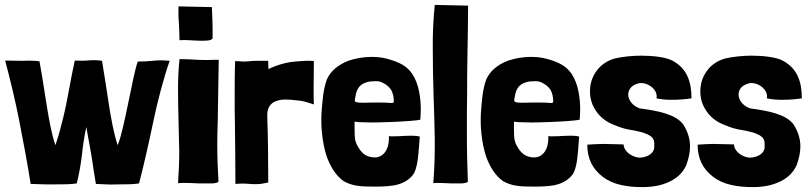

<svg xmlns="http://www.w3.org/2000/svg" viewBox="-20 -747 3304 783"><path d="M199 5C236 5 268 5 293 1C302 -35 309 -73 314 -114C318 -154 324 -192 332 -229C339 -192 346 -153 353 -112C359 -71 365 -33 371 3C387 3 424 7 459 5C494 5 522 5 547 1C564 -62 591 -182 606 -255C622 -333 650 -438 672 -499C659 -500 646 -501 635 -501C623 -501 613 -500 603 -499C584 -497 563 -496 542 -496C532 -471 519 -404 504 -332C489 -259 475 -192 460 -155C444 -201 433 -265 424 -321C419 -353 401 -473 396 -499C379 -502 355 -502 345 -501C326 -499 304 -499 285 -500C271 -437 259 -365 253 -337C248 -311 243 -288 238 -268C227 -224 219 -193 206 -155C190 -200 179 -265 170 -320C157 -406 144 -483 141 -497C120 -500 97 -500 73 -499L1 -500C22 -421 42 -339 59 -252C76 -165 92 -80 105 3C122 3 170 6 199 5Z M795 -581H806C814 -581 822 -581 829 -582C838 -583 844 -586 847 -590V-625C847 -662 845 -685 845 -697L844 -718L708 -721C707 -690 708 -665 710 -644C711 -623 712 -602 712 -583C725 -584 738 -584 753 -583C768 -582 782 -581 795 -581ZM792 1H846C859 0 868 -2 871 -6C868 -57 866 -108 866 -159C866 -190 867 -222 868 -253L872 -500V-503H855C834 -502 804 -502 789 -503C774 -504 762 -504 753 -505C753 -505 712 -506 712 -506C712 -506 712 -505 712 -505C708 -466 706 -425 706 -384C706 -342 707 -300 708 -257L711 -128C711 -85 709 -42 706 0C710 -1 728 -1 736 -1C753 -1 772 0 792 1Z M1014 4C1024 4 1034 4 1043 3C1052 2 1063 -1 1074 -3C1074 -34 1073 -127 1073 -141C1073 -165 1071 -248 1070 -269C1069 -288 1072 -302 1078 -312C1084 -322 1092 -329 1102 -333C1115 -339 1129 -341 1143 -341C1164 -341 1178 -339 1206 -336C1222 -334 1244 -326 1260 -321C1259 -330 1259 -357 1259 -391C1259 -400 1260 -474 1260 -497C1260 -499 1251 -499 1241 -499C1230 -499 1218 -499 1210 -498C1196 -497 1181 -496 1165 -494C1149 -491 1135 -488 1122 -484C1110 -480 1089 -473 1075 -465C1075 -473 1073 -491 1074 -481V-499H1024C1005 -499 993 -496 974 -496C970 -496 941 -498 939 -498C937 -450 937 -402 937 -355C937 -317 937 -280 938 -243C939 -161 940 -79 940 3C956 2 970 1 982 2C993 3 1004 3 1014 4Z M1516 14C1542 14 1568 12 1587 9C1619 3 1645 -10 1664 -34C1673 -45 1679 -66 1683 -92C1687 -120 1689 -155 1692 -190C1679 -194 1657 -194 1634 -193C1616 -192 1598 -191 1583 -191C1576 -191 1571 -191 1566 -192C1567 -162 1561 -140 1549 -125C1539 -112 1524 -105 1509 -105C1495 -105 1481 -108 1468 -116C1457 -124 1448 -134 1441 -147C1434 -158 1430 -168 1428 -180C1426 -195 1426 -211 1426 -233V-251C1436 -249 1454 -248 1477 -248C1502 -247 1532 -248 1561 -249C1620 -251 1680 -255 1694 -259C1695 -272 1696 -286 1696 -300C1696 -325 1694 -350 1689 -374C1684 -400 1675 -425 1661 -446C1640 -476 1614 -492 1560 -507C1539 -513 1516 -515 1494 -515C1463 -515 1429 -509 1400 -499C1380 -491 1362 -481 1347 -468C1333 -456 1321 -441 1313 -423C1297 -379 1295 -333 1291 -284C1290 -258 1290 -231 1293 -205C1296 -173 1302 -142 1311 -113C1326 -69 1349 -31 1382 -8C1398 1 1415 7 1434 10C1455 14 1486 14 1516 14ZM1574 -327C1565 -328 1550 -329 1523 -329C1493 -329 1472 -328 1458 -328C1447 -328 1440 -329 1435 -330C1429 -331 1427 -334 1427 -338C1427 -342 1428 -346 1429 -351C1431 -362 1433 -373 1438 -382C1441 -388 1445 -394 1451 -399C1464 -410 1483 -416 1512 -416C1527 -416 1536 -413 1547 -406C1559 -400 1569 -390 1576 -379C1583 -365 1586 -350 1586 -334C1586 -328 1585 -327 1574 -327Z M1820 1H1863C1876 0 1885 -2 1888 -6C1887 -33 1886 -65 1885 -104C1884 -142 1884 -183 1884 -227C1884 -271 1884 -317 1885 -364C1885 -411 1885 -457 1886 -501C1887 -545 1887 -586 1888 -625L1889 -724L1753 -727C1747 -666 1744 -606 1745 -545C1745 -484 1746 -424 1748 -363C1750 -302 1752 -242 1753 -181V-151C1753 -100 1751 -50 1747 0C1751 -1 1756 -1 1764 -1C1781 -1 1800 0 1820 1Z M2166 14C2192 14 2218 12 2237 9C2269 3 2295 -10 2314 -34C2323 -45 2329 -66 2333 -92C2337 -120 2339 -155 2342 -190C2329 -194 2307 -194 2284 -193C2266 -192 2248 -191 2233 -191C2226 -191 2221 -191 2216 -192C2217 -162 2211 -140 2199 -125C2189 -112 2174 -105 2159 -105C2145 -105 2131 -108 2118 -116C2107 -124 2098 -134 2091 -147C2084 -158 2080 -168 2078 -180C2076 -195 2076 -211 2076 -233V-251C2086 -249 2104 -248 2127 -248C2152 -247 2182 -248 2211 -249C2270 -251 2330 -255 2344 -259C2345 -272 2346 -286 2346 -300C2346 -325 2344 -350 2339 -374C2334 -400 2325 -425 2311 -446C2290 -476 2264 -492 2210 -507C2189 -513 2166 -515 2144 -515C2113 -515 2079 -509 2050 -499C2030 -491 2012 -481 1997 -468C1983 -456 1971 -441 1963 -423C1947 -379 1945 -333 1941 -284C1940 -258 1940 -231 1943 -205C1946 -173 1952 -142 1961 -113C1976 -69 1999 -31 2032 -8C2048 1 2065 7 2084 10C2105 14 2136 14 2166 14ZM2224 -327C2215 -328 2200 -329 2173 -329C2143 -329 2122 -328 2108 -328C2097 -328 2090 -329 2085 -330C2079 -331 2077 -334 2077 -338C2077 -342 2078 -346 2079 -351C2081 -362 2083 -373 2088 -382C2091 -388 2095 -394 2101 -399C2114 -410 2133 -416 2162 -416C2177 -416 2186 -413 2197 -406C2209 -400 2219 -390 2226 -379C2233 -365 2236 -350 2236 -334C2236 -328 2235 -327 2224 -327Z M2600 16C2639 16 2677 10 2710 -6C2740 -20 2765 -42 2779 -74C2789 -102 2794 -126 2794 -150C2794 -181 2785 -210 2766 -240C2735 -281 2664 -295 2589 -305C2560 -315 2542 -339 2542 -361C2542 -385 2559 -402 2588 -408C2606 -410 2625 -403 2639 -391C2651 -381 2658 -368 2658 -354C2658 -352 2658 -349 2657 -346C2676 -342 2696 -340 2717 -340C2747 -340 2775 -342 2800 -346C2800 -418 2779 -467 2727 -497C2699 -515 2638 -520 2594 -520C2561 -520 2520 -516 2489 -509C2456 -500 2430 -482 2413 -458C2395 -434 2386 -405 2386 -374C2386 -344 2395 -317 2411 -294C2429 -267 2456 -247 2491 -235C2510 -227 2529 -221 2548 -218C2567 -215 2585 -211 2600 -207C2624 -199 2639 -191 2645 -178C2648 -171 2649 -162 2648 -152C2649 -144 2647 -135 2642 -128C2633 -115 2614 -105 2588 -104C2559 -106 2525 -127 2523 -158C2499 -158 2472 -160 2438 -160C2415 -160 2394 -158 2375 -157C2375 -101 2396 -58 2438 -26C2459 -10 2484 1 2511 7C2540 14 2571 16 2600 16Z M3050 16C3089 16 3127 10 3160 -6C3190 -20 3215 -42 3229 -74C3239 -102 3244 -126 3244 -150C3244 -181 3235 -210 3216 -240C3185 -281 3114 -295 3039 -305C3010 -315 2992 -339 2992 -361C2992 -385 3009 -402 3038 -408C3056 -410 3075 -403 3089 -391C3101 -381 3108 -368 3108 -354C3108 -352 3108 -349 3107 -346C3126 -342 3146 -340 3167 -340C3197 -340 3225 -342 3250 -346C3250 -418 3229 -467 3177 -497C3149 -515 3088 -520 3044 -520C3011 -520 2970 -516 2939 -509C2906 -500 2880 -482 2863 -458C2845 -434 2836 -405 2836 -374C2836 -344 2845 -317 2861 -294C2879 -267 2906 -247 2941 -235C2960 -227 2979 -221 2998 -218C3017 -215 3035 -211 3050 -207C3074 -199 3089 -191 3095 -178C3098 -171 3099 -162 3098 -152C3099 -144 3097 -135 3092 -128C3083 -115 3064 -105 3038 -104C3009 -106 2975 -127 2973 -158C2949 -158 2922 -160 2888 -160C2865 -160 2844 -158 2825 -157C2825 -101 2846 -58 2888 -26C2909 -10 2934 1 2961 7C2990 14 3021 16 3050 16Z"/></svg>

Font: Londrina Solid CC
Style: CC
Weight: 400
Designer: Marcelo Magalhaes
Foundry: Tipos Pereira
Version: Version 1.003;FEAKit 1.0